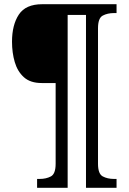

<svg xmlns="http://www.w3.org/2000/svg" viewBox="-20 -780 610 911"><path d="M156 111V69H168Q199 69 221.5 57Q244 45 244 -3V-386H178Q124 -386 93.5 -413.5Q63 -441 50 -485.5Q37 -530 37 -582Q37 -662 69.5 -711Q102 -760 180 -760H533V-718H521Q490 -718 467.5 -706Q445 -694 445 -646V-3Q445 45 467.5 57Q490 69 521 69H533V111H388V-709H301V111Z"/></svg>

Font: Noto Serif SemiCondensed
Style: Regular
Weight: 400
Width: 4
Designer: Monotype Design Team
Foundry: Monotype Imaging Inc.
Version: Version 2.013